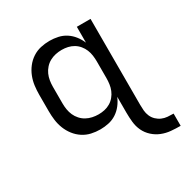

<svg xmlns="http://www.w3.org/2000/svg" viewBox="-167 -667 975 1007"><g transform="rotate(-30 320.5 -163.0)"><path d="M641 202Q612 202 583.5 199.5Q555 197 528.5 186.5Q502 176 480.5 156.5Q459 137 447 111.5Q435 86 432 57Q429 28 429 0V-96Q419 -72 403 -51.5Q387 -31 365.5 -17Q344 -3 318.5 2.5Q293 8 268 8Q240 8 213.5 2Q187 -4 164 -19Q141 -34 124 -56Q107 -78 97 -103.5Q87 -129 83.5 -156Q80 -183 80 -210V-310Q80 -337 83.5 -364Q87 -391 97 -416.5Q107 -442 124 -464Q141 -486 164 -501Q187 -516 213.5 -522Q240 -528 268 -528Q293 -528 318.5 -522.5Q344 -517 365.5 -503Q387 -489 403 -468.5Q419 -448 429 -424V-520H512V0Q512 18 513.5 35.5Q515 53 522 69.5Q529 86 542 98.5Q555 111 571 118Q587 125 605 126.5Q623 128 641 128ZM299 -65Q318 -65 336 -69Q354 -73 370 -82.5Q386 -92 398 -106.5Q410 -121 417 -138Q424 -155 426.5 -173.5Q429 -192 429 -210V-310Q429 -328 426.5 -346.5Q424 -365 417 -382Q410 -399 398 -413.5Q386 -428 370 -437.5Q354 -447 336 -451Q318 -455 299 -455Q280 -455 261.5 -451Q243 -447 226.5 -438Q210 -429 197 -414.5Q184 -400 176.5 -383Q169 -366 166 -347.5Q163 -329 163 -310V-210Q163 -191 166 -172.5Q169 -154 176.5 -137Q184 -120 197 -105.5Q210 -91 226.5 -82Q243 -73 261.5 -69Q280 -65 299 -65Z"/></g></svg>

Font: Iosevka Custom Extended
Style: Regular
Weight: 400
Width: 7
Monospace: yes
Designer: Belleve Invis
Foundry: Belleve Invis
Version: Version 11.2.4; ttfautohint (v1.8.4)